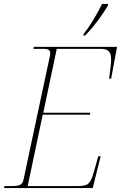

<svg xmlns="http://www.w3.org/2000/svg" viewBox="-31 -951 612 971"><path d="M-11 0 -8 -10H30Q64 -10 74.5 -18.5Q85 -27 88 -43L222 -671Q223 -678 223 -684Q223 -704 190 -704H138L140 -714H561L531 -553H521Q525 -585 528 -609Q531 -633 531 -650Q531 -680 519 -692Q507 -704 480 -704H256L188 -381H426L424 -371H185L109 -10H360Q389 -10 404 -15.5Q419 -21 428.5 -40Q438 -59 449 -100L466 -161H478L438 0ZM392 -779Q417 -811 441 -850.5Q465 -890 485 -931H515V-923Q496 -890 463.5 -846.5Q431 -803 399 -771H391Z"/></svg>

Font: Noto Serif Display SemiCondensed Thin
Style: Italic
Weight: 100
Width: 4
Italic angle: -12°
Designer: Monotype Design Team
Foundry: Monotype Imaging Inc.
Version: Version 2.009